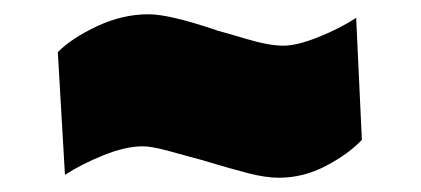

<svg xmlns="http://www.w3.org/2000/svg" viewBox="-20 -385 590 269"><path d="M262 -161Q237 -168 214.5 -174Q192 -180 180 -180Q156 -180 125 -167.5Q94 -155 71 -140L61 -312Q81 -332 116.5 -348.5Q152 -365 188 -365Q218 -365 285 -342Q293 -340 325 -330.5Q357 -321 377 -321Q396 -321 426 -333Q456 -345 479 -360L487 -189Q468 -169 436.5 -152.5Q405 -136 371 -136Q352 -136 327 -142.5Q302 -149 262 -161Z"/></svg>

Font: Cairo Black
Style: Regular
Weight: 900
Designer: Mohamed Gaber, Accademia di Belle Arti di Urbino and others
Foundry: Kief Type Foundry, Accademia di Belle Arti di Urbino and others
Version: Version 3.011